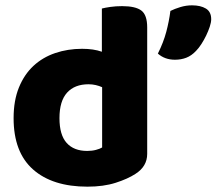

<svg xmlns="http://www.w3.org/2000/svg" viewBox="-20 -684 812 720"><path d="M288 -501Q331 -501 362 -490V-652Q373 -655 393.5 -658Q414 -661 438 -661Q488 -661 510 -644.5Q532 -628 532 -581V-107Q532 -60 488 -32Q459 -13 413.5 1.5Q368 16 308 16Q177 16 104 -48.5Q31 -113 31 -241Q31 -307 51 -356Q71 -405 105.5 -437Q140 -469 187 -485Q234 -501 288 -501ZM363 -357Q352 -362 339 -365Q326 -368 312 -368Q260 -368 231.5 -336.5Q203 -305 203 -241Q203 -178 230 -148Q257 -118 307 -118Q325 -118 340 -122Q355 -126 363 -131ZM715 -493Q698 -475 678.5 -467.5Q659 -460 636 -460Q598 -460 572 -483Q593 -525 603.5 -564.5Q614 -604 619 -643Q635 -651 656.5 -657.5Q678 -664 700 -664Q732 -664 752 -652Q772 -640 772 -612Q772 -600 766.5 -583.5Q761 -567 753 -550.5Q745 -534 735 -518.5Q725 -503 715 -493Z"/></svg>

Font: Baloo Thambi 2 ExtraBold
Style: Regular
Weight: 800
Designer: Aadarsh Rajan and Ek Type
Foundry: Ek Type
Version: Version 1.640;hotconv 1.0.111;makeotfexe 2.5.65597; ttfautoh